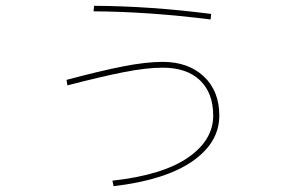

<svg xmlns="http://www.w3.org/2000/svg" viewBox="-20 -610 1040 661"><path d="M705 -543Q490 -570 302 -571L304 -590Q499 -589 707 -562ZM367 12Q539 -7 626.5 -67Q714 -127 714 -212Q714 -290 668.5 -333.5Q623 -377 540 -377Q484 -377 405.5 -361.5Q327 -346 212 -316L209 -335Q325 -366 404 -381.5Q483 -397 540 -397Q628 -397 681.5 -347Q735 -297 735 -212Q735 -119 642 -54.5Q549 10 371 31Z"/></svg>

Font: IBM Plex Sans JP Thin
Style: Regular
Weight: 100
Designer: Mike Abbink; Paul van der Laan; Pieter van Rosmalen; Wujin Sim; Yejin Wi; Jinhee Kim; Boomi Park; Yona Kim; Kichan Ma
Foundry: Sandoll Inc.
Version: Version 1.001